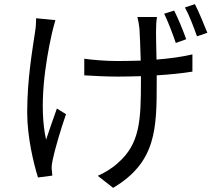

<svg xmlns="http://www.w3.org/2000/svg" viewBox="-20 -833 1040 925"><path d="M877 -644C863 -684 838 -745 819 -782L771 -767C790 -728 812 -670 827 -626ZM154 -745C154 -728 153 -702 149 -680C137 -597 111 -453 111 -292C111 -168 144 -39 163 22L232 13C231 3 230 -11 229 -20C228 -32 231 -50 234 -64C244 -113 274 -214 298 -283L254 -310C236 -261 216 -201 202 -160C166 -322 198 -529 230 -672C234 -691 242 -718 247 -736ZM642 -751C646 -735 650 -714 652 -693C654 -667 656 -602 658 -541C619 -540 581 -539 545 -539C492 -539 429 -544 386 -550V-470C429 -467 499 -464 546 -464C583 -464 621 -465 659 -466V-442C659 -252 654 -140 548 -48C523 -24 482 1 451 14L525 72C734 -52 735 -214 735 -442V-470C799 -474 859 -480 907 -488V-571C857 -559 797 -551 734 -546C733 -606 731 -671 732 -693C732 -714 733 -731 736 -751ZM871 -797C892 -759 913 -703 929 -658L979 -675C963 -715 938 -776 919 -813Z"/></svg>

Font: Source Han Sans CN Regular
Style: Regular
Weight: 400
Designer: Ryoko NISHIZUKA (kana & ideographs); Paul D. Hunt (Latin, Greek & Cyrillic); Wenlong ZHANG (bopomofo); Sandoll Communica
Foundry: Adobe Systems Incorporated
Version: Version 1.004;PS 1.004;hotconv 1.0.82;makeotf.lib2.5.63406